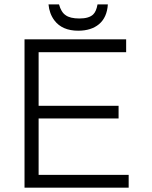

<svg xmlns="http://www.w3.org/2000/svg" viewBox="-20 -870 707 891"><path d="M432.6 -849.6Q426.8 -816.4 412.1 -802.7Q392.6 -784.2 348.6 -784.2Q304.7 -784.2 284.2 -799.8Q263.7 -813.5 253.9 -849.6H205.1Q209 -806.6 232.4 -775.4Q268.6 -727.5 342.8 -727.5Q403.3 -727.5 439.5 -757.8Q476.6 -789.1 480.5 -849.6ZM93.8 1H577.1V-58.6H159.2V-320.3H530.3V-378.9H159.2V-627.9H565.4V-687.5H93.8Z"/></svg>

Font: Dotum
Style: Regular
Weight: 400
Version: Version 2.21